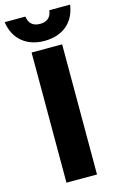

<svg xmlns="http://www.w3.org/2000/svg" viewBox="-177 -970 635 1026"><g transform="rotate(-15 141.0 -457.0)"><path d="M57 0H226V-720H57ZM-40 -914C-26 -817 43 -762 141 -762C240 -762 309 -817 322 -914H207C203 -876 180 -856 141 -856C102 -856 79 -876 75 -914Z"/></g></svg>

Font: Aspekta 750
Style: Regular
Weight: 750
Designer: Ivo Dolenc
Version: Version 2.000